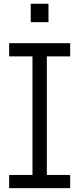

<svg xmlns="http://www.w3.org/2000/svg" viewBox="-20 -976 412 996"><path d="M27.5 -683.5V-752H344V-683.5H223V-68.5H344V0H27.5V-68.5H148.5V-683.5ZM139.5 -956.5H231.5V-861H139.5Z"/></svg>

Font: Hepta Slab ExtraLight
Style: Regular
Weight: 400
Version: Version 1.102